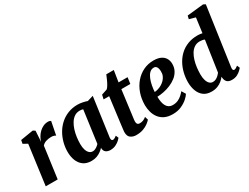

<svg xmlns="http://www.w3.org/2000/svg" viewBox="-71 -1397 2576 1988"><g transform="rotate(-30 1216.5 -403.0)"><path d="M44 0 107.5 -473 56 -501 63.5 -542.5 215.5 -567.5 240.5 -552 235 -461 232 -423.5Q240.5 -451 255.8 -476.8Q271 -502.5 292.5 -523Q314 -543.5 340.5 -555.8Q367 -568 397.5 -568Q409.5 -568 418.5 -564.8Q427.5 -561.5 431 -558.5L400 -400Q396.5 -404 382.8 -409.5Q369 -415 346.5 -415Q330.5 -415 314.8 -412.5Q299 -410 284.5 -405.2Q270 -400.5 258.2 -392.8Q246.5 -385 238 -374.5L187 0Z M870 -106.5Q867.5 -86 873 -77.2Q878.5 -68.5 889 -68.5Q896.5 -68.5 907 -73.5Q917.5 -78.5 934 -91.5L948 -59Q942.5 -51 924.5 -34.2Q906.5 -17.5 878.2 -3.8Q850 10 813.5 10Q782.5 10 762 -4.8Q741.5 -19.5 739 -49.5L740 -60.5Q724.5 -43 702.2 -26.8Q680 -10.5 651.8 -0.2Q623.5 10 588.5 10Q529 10 491.2 -18Q453.5 -46 435.8 -92.5Q418 -139 418 -194.5Q418 -250.5 432.2 -304.5Q446.5 -358.5 474.2 -406.2Q502 -454 542.5 -490.2Q583 -526.5 635.2 -547.2Q687.5 -568 750.5 -568Q778 -568 809.8 -561.5Q841.5 -555 863 -547L934 -568ZM779 -497Q769.5 -500.5 759.2 -501.8Q749 -503 739 -503Q703 -503 675.8 -484.8Q648.5 -466.5 628.8 -435.5Q609 -404.5 596.2 -365Q583.5 -325.5 577.8 -283.2Q572 -241 572 -200.5Q572 -159.5 581.5 -130.2Q591 -101 608 -85.5Q625 -70 648 -70Q660 -70 670.8 -73.8Q681.5 -77.5 691.5 -83.5Q701.5 -89.5 710.2 -97Q719 -104.5 726.5 -112.5Z M1187 -186.5Q1185 -170.5 1183.2 -158.2Q1181.5 -146 1180.5 -136.2Q1179.5 -126.5 1179.5 -117Q1179.5 -97.5 1188.2 -87.8Q1197 -78 1214.5 -78Q1237.5 -78 1256.8 -85.8Q1276 -93.5 1293.5 -108.5L1305.5 -69Q1292 -53.5 1268.2 -35.2Q1244.5 -17 1208.5 -3.5Q1172.5 10 1122 10Q1085.5 10 1057.5 -9Q1029.5 -28 1029.5 -77Q1029.5 -80.5 1029.8 -85.8Q1030 -91 1031.5 -102Q1033 -113 1035.2 -132.8Q1037.5 -152.5 1041.5 -184L1079.5 -480H1013L1024 -530.5L1092 -553Q1105.5 -565 1119.2 -588.8Q1133 -612.5 1145.2 -640Q1157.5 -667.5 1167 -691H1256.5L1235 -555H1343L1332.5 -480H1225Z M1780.5 -104Q1767.5 -82.5 1737.8 -55.8Q1708 -29 1663.2 -8.8Q1618.5 11.5 1559.5 11.5Q1502.5 11.5 1463.2 -7.5Q1424 -26.5 1399.8 -58.8Q1375.5 -91 1364.5 -131Q1353.5 -171 1353 -212.5Q1353 -289.5 1376 -354.8Q1399 -420 1440.8 -468.5Q1482.5 -517 1538.2 -544Q1594 -571 1659.5 -571Q1712.5 -571 1746 -554.8Q1779.5 -538.5 1795.8 -510.5Q1812 -482.5 1813 -448Q1814 -400 1794.2 -363.5Q1774.5 -327 1741.2 -301.2Q1708 -275.5 1667.5 -258.8Q1627 -242 1585.8 -234Q1544.5 -226 1509 -225Q1509 -188.5 1514.8 -160Q1520.5 -131.5 1532.5 -111.5Q1544.5 -91.5 1562.5 -81Q1580.5 -70.5 1604 -70.5Q1640.5 -70.5 1668 -82.8Q1695.5 -95 1716.2 -113.8Q1737 -132.5 1752 -151ZM1627 -505.5Q1596.5 -505.5 1575.2 -484.2Q1554 -463 1540 -428.8Q1526 -394.5 1518.8 -355.5Q1511.5 -316.5 1509.5 -281.5Q1528.5 -282.5 1551.2 -289.2Q1574 -296 1595.8 -308.8Q1617.5 -321.5 1635.5 -340Q1653.5 -358.5 1663.8 -382.5Q1674 -406.5 1672.5 -436Q1671.5 -470.5 1660 -488Q1648.5 -505.5 1627 -505.5Z M2322.5 -106.5Q2320 -88.5 2323.8 -78.5Q2327.5 -68.5 2338.5 -68.5Q2346.5 -68.5 2356.5 -73.2Q2366.5 -78 2384 -91.5L2398 -58.5Q2392 -52 2375.5 -35.2Q2359 -18.5 2331.8 -4.2Q2304.5 10 2267 10Q2229 10 2210.2 -8Q2191.5 -26 2188 -61L2187 -73Q2173 -53.5 2150.5 -34.2Q2128 -15 2096.5 -2.5Q2065 10 2025 10Q1965 10 1928.2 -19Q1891.5 -48 1874.8 -95Q1858 -142 1858 -196.5Q1858 -251.5 1871 -305.5Q1884 -359.5 1910 -406.8Q1936 -454 1975 -490.2Q2014 -526.5 2066.8 -547.2Q2119.5 -568 2186 -568Q2199 -568 2213.5 -566.2Q2228 -564.5 2242 -561.5L2265.5 -737.5L2192 -758L2201 -796.5L2396 -817L2422 -803.5ZM2231 -492Q2219 -497.5 2204.5 -500.2Q2190 -503 2174 -503Q2137 -503 2109.2 -484.5Q2081.5 -466 2062.5 -434.8Q2043.5 -403.5 2031.8 -364.5Q2020 -325.5 2015 -283.5Q2010 -241.5 2010 -202.5Q2010 -163.5 2018.8 -133.5Q2027.5 -103.5 2044.5 -86.8Q2061.5 -70 2084.5 -70Q2104.5 -70 2121.8 -78.5Q2139 -87 2153.2 -100.5Q2167.5 -114 2177.5 -128.5Z"/></g></svg>

Font: Merriweather Light 18pt ExtraBold
Style: Italic
Weight: 800
Italic angle: -7.8°
Version: Version 2.101